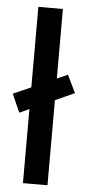

<svg xmlns="http://www.w3.org/2000/svg" viewBox="-56 -772 366 803"><g transform="rotate(5 126.5 -370.0)"><path d="M175 -357V0H72V-311L31 -292L-3 -369L72 -402V-740H175V-448L220 -468L256 -394Z"/></g></svg>

Font: Mach
Style: Regular
Weight: 400
Version: Version 1.002